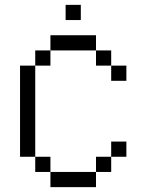

<svg xmlns="http://www.w3.org/2000/svg" viewBox="-20 -770 602 790"><path d="M62.5 -500V-125H125V-500ZM125 -62.5H187.5V-125H125ZM125 -500H187.5V-562.5H125ZM187.5 0H375V-62.5H187.5ZM187.5 -562.5H375V-625H187.5ZM250 -687.5H312.5V-750H250ZM375 -62.5H437.5V-125H375ZM375 -500H437.5V-562.5H375ZM437.5 -125H500V-187.5H437.5ZM437.5 -437.5H500V-500H437.5Z"/></svg>

Font: ChillMoonMono
Style: Regular
Weight: 400
Designer: Warren2060
Foundry: ChillType
Version: Version 1.000;Glyphs 3.1.1 (3135)